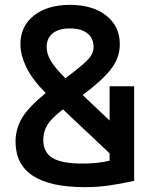

<svg xmlns="http://www.w3.org/2000/svg" viewBox="-20 -760 640 790"><path d="M329 10Q44 10 44 -177Q44 -231 71.5 -276Q99 -321 168 -377Q111 -435 87.5 -485Q64 -535 64 -578Q64 -652 119.5 -696Q175 -740 268 -740Q361 -740 417 -696Q473 -652 473 -578Q473 -523 437 -476Q401 -429 320 -369L431 -264V-405H532V-16Q474 -3 426.5 3.5Q379 10 329 10ZM431 -129 239 -310Q192 -274 175 -246Q158 -218 158 -185Q158 -133 196 -110Q234 -87 320 -87Q352 -87 379.5 -90Q407 -93 431 -99ZM249 -438Q296 -473 321 -495Q346 -517 355.5 -533Q365 -549 365 -566Q365 -603 339.5 -623Q314 -643 268 -643Q222 -643 197 -623Q172 -603 172 -566Q172 -539 188.5 -510.5Q205 -482 249 -438Z"/></svg>

Font: M PLUS Code Latin 60 Medium
Style: Regular
Weight: 500
Width: 7
Monospace: yes
Designer: Coji Morishita
Foundry: UNDERFOREST DESIGN
Version: Version 1.005; ttfautohint (v1.8.3)